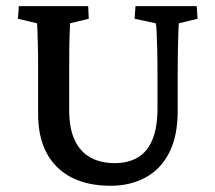

<svg xmlns="http://www.w3.org/2000/svg" viewBox="-20 -593 698 622"><path d="M41 -573.2H265.6L267.6 -532.2L207 -517.6Q207 -511.7 206.1 -495.6Q205.1 -479.5 204.6 -449.7Q204.1 -419.9 204.1 -371.1V-237.3Q204.1 -176.8 222.2 -138.7Q240.2 -100.6 273.4 -82.5Q306.6 -64.5 351.6 -64.5Q394.5 -64.5 425.8 -82.5Q457 -100.6 473.6 -140.1Q490.2 -179.7 490.2 -242.2V-353.5Q490.2 -400.4 489.3 -435.5Q488.3 -470.7 487.3 -491.7Q486.3 -512.7 484.4 -517.6L416 -532.2L418.9 -573.2H617.2L620.1 -532.2L559.6 -517.6Q558.6 -514.6 558.1 -496.6Q557.6 -478.5 556.6 -443.4Q555.7 -408.2 555.7 -353.5V-233.4Q555.7 -152.3 528.3 -98.6Q501 -44.9 451.7 -18.1Q402.3 8.8 338.9 8.8Q226.6 8.8 165 -51.8Q103.5 -112.3 103.5 -223.6V-371.1Q103.5 -420.9 102.5 -452.1Q101.6 -483.4 101.1 -499Q100.6 -514.6 99.6 -517.6L38.1 -532.2Z"/></svg>

Font: Crimson Pro ExtraLight Medium
Style: Regular
Weight: 500
Version: Version 1.002